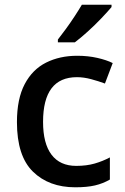

<svg xmlns="http://www.w3.org/2000/svg" viewBox="-20 -786 531 816"><path d="M300 10Q188 10 120 -56.5Q52 -123 52 -267Q52 -366 85 -428.5Q118 -491 176 -520Q234 -549 308 -549Q354 -549 393.5 -540Q433 -531 459 -518L426 -431Q399 -441 367.5 -449.5Q336 -458 307 -458Q163 -458 163 -268Q163 -176 199 -128.5Q235 -81 304 -81Q348 -81 382.5 -91Q417 -101 447 -117V-23Q418 -6 384 2Q350 10 300 10ZM454 -756Q439 -738 411.5 -709Q384 -680 353 -652Q322 -624 298 -606H226V-618Q241 -637 260 -663Q279 -689 297 -716.5Q315 -744 328 -766H454Z"/></svg>

Font: Noto Kufi Arabic Medium
Style: Regular
Weight: 500
Designer: Monotype Design Team, David Williams, Khaled Hosny
Foundry: Google LLC
Version: Version 2.109; ttfautohint (v1.8.4.7-5d5b)